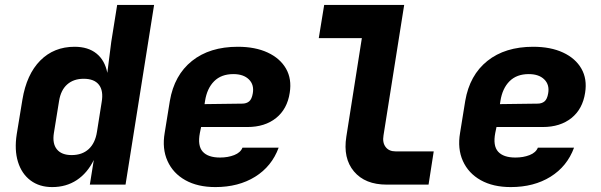

<svg xmlns="http://www.w3.org/2000/svg" viewBox="-20 -750 2440 780"><path d="M192 10Q140 10 104 -17Q68 -44 53 -92.5Q38 -141 48 -205L71 -345Q88 -448 143.5 -504Q199 -560 283 -560Q338 -560 372 -532.5Q406 -505 416 -454L432 -580L456 -730H606L490 0H345L361 -100Q335 -47 292 -18.5Q249 10 192 10ZM271 -120Q314 -120 340.5 -144.5Q367 -169 374 -215L393 -335Q401 -381 382 -405.5Q363 -430 320 -430Q279 -430 253 -407Q227 -384 220 -340L199 -210Q192 -167 211 -143.5Q230 -120 271 -120Z M855 10Q783 10 733 -18Q683 -46 660.5 -96Q638 -146 649 -210L670 -340Q688 -445 760 -502.5Q832 -560 946 -560Q1017 -560 1067.5 -536.5Q1118 -513 1142 -471Q1166 -429 1157 -373Q1147 -307 1101.5 -270.5Q1056 -234 985 -234H797L792 -210Q782 -158 803.5 -134Q825 -110 874 -110Q906 -110 931.5 -120Q957 -130 965 -150H1112Q1084 -74 1016.5 -32Q949 10 855 10ZM811 -327 964 -329Q981 -329 992 -338Q1003 -347 1007 -371Q1013 -406 991 -427.5Q969 -449 928 -449Q879 -449 850 -420Q821 -391 813 -340Z M1551 0Q1463 0 1418 -53.5Q1373 -107 1387 -195L1450 -595H1275L1297 -730H1622L1538 -200Q1533 -171 1546.5 -153Q1560 -135 1587 -135H1742L1721 0Z M2055 10Q1983 10 1933 -18Q1883 -46 1860.5 -96Q1838 -146 1849 -210L1870 -340Q1888 -445 1960 -502.5Q2032 -560 2146 -560Q2217 -560 2267.5 -536.5Q2318 -513 2342 -471Q2366 -429 2357 -373Q2347 -307 2301.5 -270.5Q2256 -234 2185 -234H1997L1992 -210Q1982 -158 2003.5 -134Q2025 -110 2074 -110Q2106 -110 2131.5 -120Q2157 -130 2165 -150H2312Q2284 -74 2216.5 -32Q2149 10 2055 10ZM2011 -327 2164 -329Q2181 -329 2192 -338Q2203 -347 2207 -371Q2213 -406 2191 -427.5Q2169 -449 2128 -449Q2079 -449 2050 -420Q2021 -391 2013 -340Z"/></svg>

Font: JetBrains Mono NL ExtraBold
Style: Italic
Weight: 800
Italic angle: -9°
Monospace: yes
Designer: Philipp Nurullin, Konstantin Bulenkov
Foundry: JetBrains
Version: Version 2.305; ttfautohint (v1.8.4.7-5d5b)